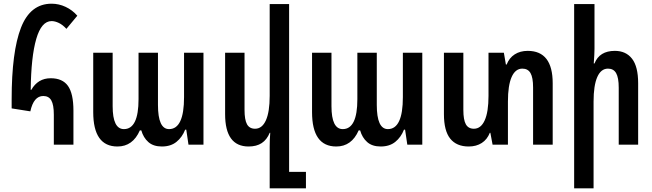

<svg xmlns="http://www.w3.org/2000/svg" viewBox="-20 -782 3527 1038"><path d="M271 -162Q271 -215 257.5 -239Q244 -263 214 -263Q162 -263 144 -180L43 -196V-245Q43 -503 93.5 -632.5Q144 -762 259 -762Q298 -762 334.5 -745Q371 -728 398 -697L339 -626Q319 -648 298 -658Q277 -668 259 -668Q204 -668 176 -571.5Q148 -475 146 -296H149Q185 -359 254 -359Q318 -359 347.5 -317.5Q377 -276 377 -184V0H271Z M484 -176V-497H589V-208Q589 -84 650 -84Q729 -84 729 -246V-497H834V-215Q834 -84 894 -84Q975 -84 975 -257V-497H1080V0H999L987 -81H981Q965 -40 934 -15Q903 10 855 10Q809 10 782 -14Q755 -38 744 -77H736Q698 10 615 10Q484 10 484 -176Z M1634 147V236H1438V11Q1438 -27 1441 -64H1438Q1423 -27 1395 -8.5Q1367 10 1324 10Q1197 10 1197 -165V-497H1302V-188Q1302 -134 1315.5 -110Q1329 -86 1359 -86Q1397 -86 1417.5 -131.5Q1438 -177 1438 -264V-760H1543V147Z M1667 -176V-497H1772V-208Q1772 -84 1833 -84Q1912 -84 1912 -246V-497H2017V-215Q2017 -84 2077 -84Q2158 -84 2158 -257V-497H2263V0H2182L2170 -81H2164Q2148 -40 2117 -15Q2086 10 2038 10Q1992 10 1965 -14Q1938 -38 1927 -77H1919Q1881 10 1798 10Q1667 10 1667 -176Z M2968 -332V0H2862V-309Q2862 -363 2848 -387Q2834 -411 2804 -411Q2766 -411 2746 -365.5Q2726 -320 2726 -233V0H2643L2631 -64H2628Q2614 -28 2584.5 -9Q2555 10 2514 10Q2448 10 2414 -32.5Q2380 -75 2380 -165V-497H2485V-188Q2485 -134 2498.5 -110Q2512 -86 2542 -86Q2580 -86 2600.5 -131.5Q2621 -177 2621 -264V-497H2704L2715 -433H2719Q2733 -469 2762.5 -488Q2792 -507 2833 -507Q2968 -507 2968 -332Z M3194 -518Q3194 -491 3190 -439H3194Q3221 -507 3304 -507Q3364 -507 3397 -464.5Q3430 -422 3430 -332V0H3325V-308Q3325 -362 3311 -386.5Q3297 -411 3267 -411Q3229 -411 3209 -365.5Q3189 -320 3189 -233V236H3084V-760H3194Z"/></svg>

Font: Noto Sans Armenian Medium Cond
Style: Regular
Weight: 500
Width: 3
Designer: Monotype Design team
Foundry: Monotype Imaging Inc.
Version: Version 1.000